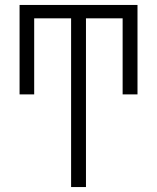

<svg xmlns="http://www.w3.org/2000/svg" viewBox="-20 -755 634 775"><path d="M267 0V-681H118V-374H59V-735H535V-374H475V-681H327V0Z"/></svg>

Font: Iosevka QP Light
Style: Regular
Weight: 300
Designer: Belleve Invis
Foundry: Belleve Invis
Version: Version 20.0.0; ttfautohint (v1.8.4)